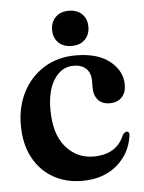

<svg xmlns="http://www.w3.org/2000/svg" viewBox="-48 -653 524 701"><g transform="rotate(-5 214.0 -302.5)"><path d="M410.5 -327Q410.5 -297.5 394.2 -280.8Q378 -264 350.5 -264Q322.5 -264 307.5 -280.8Q292.5 -297.5 292.5 -327V-352Q292.5 -380 276 -396Q259.5 -412 230 -412Q186.5 -412 159.2 -371.2Q132 -330.5 132 -260Q132 -170 172.5 -122.8Q213 -75.5 274 -75.5Q360.5 -75.5 388 -146Q396 -155.5 403 -155.5Q412.5 -155 411.5 -141Q402.5 -75 353 -32.8Q303.5 9.5 225.5 9.5Q166 9.5 119.5 -17Q73 -43.5 46.2 -93.2Q19.5 -143 19.5 -213Q19.5 -280 47 -333.2Q74.5 -386.5 124.5 -417.8Q174.5 -449 241 -449Q321.5 -449 366 -413Q410.5 -377 410.5 -327ZM230 -484.5Q199.5 -484.5 181.5 -502.2Q163.5 -520 163.5 -549Q163.5 -577.5 181.5 -595.5Q199.5 -613.5 230 -613.5Q260.5 -613.5 278.5 -595.8Q296.5 -578 296.5 -549Q296.5 -520 278.5 -502.2Q260.5 -484.5 230 -484.5Z"/></g></svg>

Font: Fraunces 144pt S050 SemiBold
Style: Regular
Weight: 600
Version: Version 1.000; ttfautohint (v1.8.3)